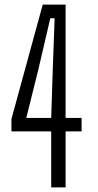

<svg xmlns="http://www.w3.org/2000/svg" viewBox="-20 -820 430 840"><path d="M204 0V-245H30V-299L167 -800H267V-304H337V-245H267V0ZM95 -304H204L211 -521L219 -740H200L149 -521Z"/></svg>

Font: Big Shoulders Display
Style: Regular
Weight: 400
Designer: Patric King
Foundry: XO Type Co
Version: Version 1.000; ttfautohint (v1.8.2)